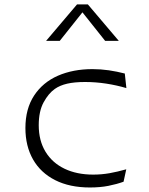

<svg xmlns="http://www.w3.org/2000/svg" viewBox="-20 -818 660 850"><path d="M532.5 -492.5 539.5 -428Q497.5 -440.5 450.5 -447.8Q403.5 -455 356.5 -455Q309.5 -455 277.2 -447.5Q245 -440 223 -424.5Q195 -405 173.2 -365.2Q151.5 -325.5 151.5 -263.5Q151.5 -195.5 181.5 -146.2Q211.5 -97 265.8 -71Q320 -45 392.5 -45Q429.5 -45 464.8 -51.2Q500 -57.5 539 -68.5L527 -13.5Q496.5 -2.5 459.8 4.8Q423 12 378 12Q288.5 12 224.2 -20.5Q160 -53 126.2 -112.2Q92.5 -171.5 92.5 -251Q92.5 -336.5 131 -395Q169.5 -453.5 236.5 -482.8Q303.5 -512 389.5 -512Q426 -512 461.8 -506.8Q497.5 -501.5 532.5 -492.5ZM321 -798.5H369L506 -637H445.5L331 -781H359L244.5 -637H184Z"/></svg>

Font: Monaspace Argon Var ExtraLight
Style: Regular
Weight: 200
Designer: Riley Cran and the Lettermatic Team
Version: Version 1.200 (Monaspace Argon Var)